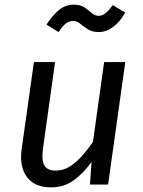

<svg xmlns="http://www.w3.org/2000/svg" viewBox="-20 -794 616 826"><path d="M200 12Q130 12 96.5 -31.5Q63 -75 73 -152L126 -527H217L165 -156Q158 -102 171.5 -81Q185 -60 220 -60Q253 -60 281.5 -78.5Q310 -97 335 -125.5Q360 -154 380 -184L428 -527H519L445 0H367L374 -97Q337 -47 296 -17.5Q255 12 200 12ZM406 -656Q377 -656 358 -668Q339 -680 325 -692Q311 -704 295 -704Q276 -704 261.5 -691.5Q247 -679 232 -656L180 -688Q203 -725 232 -749.5Q261 -774 297 -774Q326 -774 343.5 -762Q361 -750 374.5 -738Q388 -726 404 -726Q421 -726 435 -738Q449 -750 465 -772L519 -740Q494 -697 464.5 -676.5Q435 -656 406 -656Z"/></svg>

Font: Fira Sans Variable
Style: Italic
Weight: 397
Italic angle: -8°
Designer: Carrois Corporate & Edenspiekermann AG
Foundry: Carrois Corporate GbR & Edenspiekermann AG
Version: Version 4.202